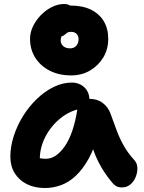

<svg xmlns="http://www.w3.org/2000/svg" viewBox="-20 -935 723 965"><path d="M206 10Q154 10 115 -9.5Q76 -29 54 -64.5Q32 -100 32 -147Q32 -198 49 -251Q66 -304 96 -352Q126 -400 165.5 -438Q205 -476 250 -498Q295 -520 341 -520Q378 -520 404 -496Q430 -472 430 -428Q430 -412 421 -403Q412 -394 398 -391Q334 -381 285 -341.5Q236 -302 208 -247.5Q180 -193 180 -134Q180 -117 182.5 -102.5Q185 -88 193 -66L125 -168Q149 -150 167.5 -143.5Q186 -137 211 -137Q262 -137 306 -200.5Q350 -264 369 -387Q372 -411 390 -424.5Q408 -438 431 -438Q470 -438 497 -417Q524 -396 535 -365Q552 -319 566.5 -279.5Q581 -240 601.5 -203.5Q622 -167 657 -128Q670 -113 670.5 -90.5Q671 -68 662 -45.5Q653 -23 635.5 -8Q618 7 593 7Q575 7 564 0.5Q553 -6 545 -16Q523 -42 506 -67.5Q489 -93 474.5 -121.5Q460 -150 447.5 -185.5Q435 -221 422 -268L475 -272Q456 -192 426 -138Q396 -84 360.5 -51Q325 -18 285.5 -4Q246 10 206 10ZM337 -556Q277 -556 230.5 -579.5Q184 -603 157.5 -644.5Q131 -686 131 -740Q131 -772 146 -803Q161 -834 186 -859.5Q211 -885 241.5 -900Q272 -915 304 -915Q329 -915 346.5 -894.5Q364 -874 364 -846Q364 -828 354.5 -812.5Q345 -797 325 -787Q302 -774 293.5 -760Q285 -746 285 -732Q285 -714 298 -703Q311 -692 332 -692Q352 -692 363.5 -705Q375 -718 375 -739Q375 -754 365 -764.5Q355 -775 337 -775Q324 -775 316.5 -769.5Q309 -764 302.5 -758.5Q296 -753 287 -753Q248 -753 232.5 -766Q217 -779 217 -810Q217 -853 248.5 -880Q280 -907 335 -907Q395 -907 437 -886.5Q479 -866 501.5 -828.5Q524 -791 524 -740Q524 -687 499 -646Q474 -605 432.5 -580.5Q391 -556 337 -556Z"/></svg>

Font: Shantell Sans
Style: Bold
Weight: 700
Designer: Stephen Nixon, Anya Danilova, Shantell Martin
Foundry: Arrow Type
Version: Version 1.011;[c5ecc13dd]